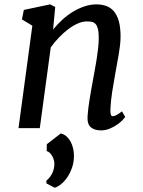

<svg xmlns="http://www.w3.org/2000/svg" viewBox="-20 -588 655 881"><path d="M258.8 24.4Q273.9 27.8 285.2 37.8Q296.4 47.9 304 61.8Q311.5 75.7 315.4 92.8Q319.3 109.9 319.3 127Q319.3 156.7 310.3 182.1Q301.3 207.5 287.8 226.8Q274.4 246.1 259 258.1Q243.7 270 231 273.4L192.9 253.4V240.7Q210 227.1 219.7 206.8Q229.5 186.5 229.5 163.1Q229.5 154.8 226.8 145.3Q224.1 135.7 219.2 127.4Q214.4 119.1 208 113Q201.7 106.9 194.3 105.5L194.8 73.7ZM128.4 -470.2 80.6 -499 89.4 -542.5 210 -567.9 233.4 -556.2 223.6 -452.6Q243.2 -476.6 266.4 -497.8Q289.6 -519 315.2 -534.4Q340.8 -549.8 367.9 -558.8Q395 -567.9 422.4 -567.9Q447.8 -567.9 468.3 -560.3Q488.8 -552.7 503.2 -535.4Q517.6 -518.1 525.4 -490Q533.2 -461.9 533.2 -420.4Q533.2 -402.3 530.8 -380.6Q528.3 -358.9 524.4 -335.9Q520.5 -313 516.1 -290Q511.7 -267.1 508.3 -246.6Q501.5 -209 495.1 -168.9Q488.8 -128.9 486.8 -91.3Q485.8 -73.7 488 -64.2Q490.2 -54.7 497.1 -54.7Q503.4 -54.7 512.9 -59.1Q522.5 -63.5 539.6 -77.1L554.7 -51.3Q551.8 -46.9 542 -36.6Q532.2 -26.4 517.1 -15.9Q502 -5.4 483.2 2.4Q464.4 10.3 443.4 10.3Q412.6 10.3 396 -4.6Q379.4 -19.5 381.8 -55.2Q382.8 -71.8 385.3 -91.6Q387.7 -111.3 391.1 -132.1Q394.5 -152.8 398.2 -174.3Q401.9 -195.8 405.8 -216.3Q409.7 -237.8 414.3 -262.9Q418.9 -288.1 423.1 -314Q427.2 -339.8 430.2 -365.7Q433.1 -391.6 433.1 -414.6Q433.1 -440.9 429.2 -455.8Q425.3 -470.7 418.2 -478.3Q411.1 -485.8 400.9 -487.8Q390.6 -489.7 377.9 -489.7Q359.4 -489.7 338.1 -480.7Q316.9 -471.7 295.2 -455.6Q273.4 -439.5 252.2 -417.7Q231 -396 212.9 -370.6L162.6 0H64.9Z"/></svg>

Font: Merriweather
Style: Italic
Weight: 400
Italic angle: -7°
Designer: Eben Sorkin ( eben@eyebytes.com )
Foundry: Eben Sorkin ( eben@eyebytes.com )
Version: Version 1.005; ttfautohint (v0.97) -l 13 -r 13 -G 200 -x 24 